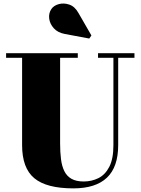

<svg xmlns="http://www.w3.org/2000/svg" viewBox="-20 -1051 796 1086"><path d="M740.5 -750V-724H648.5V-230Q648.5 -106.5 584.8 -46Q521 14.5 395 14.5Q243 14.5 174 -43Q105 -100.5 105 -230V-724H14.5V-750H420V-724H320V-240Q320 -190.5 325 -150.8Q330 -111 344 -82.8Q358 -54.5 384.5 -39.5Q411 -24.5 453.5 -24.5Q498.5 -24.5 536.8 -43.5Q575 -62.5 598.2 -107.5Q621.5 -152.5 621.5 -230V-724H534.5V-750ZM485 -833 346 -859Q306.5 -866.5 284.2 -891.2Q262 -916 258.2 -946.2Q254.5 -976.5 271 -1000.5Q284.5 -1020 312.8 -1027.8Q341 -1035.5 372 -1025Q403 -1014.5 423.5 -978L497 -850.5Z"/></svg>

Font: Bodoni Moda 9pt Black
Style: Regular
Weight: 900
Designer: Owen Earl
Foundry: indestructible type
Version: Version 2.005